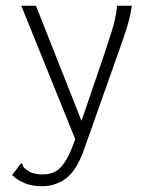

<svg xmlns="http://www.w3.org/2000/svg" viewBox="-20 -473 540 667"><path d="M125 174Q93 174 67.5 164Q42 154 22 135L48 101L54 94L59 98Q59 105 64 110Q69 115 83 124Q93 129 105 131Q117 133 129 133Q156 133 175.5 121Q195 109 212 79Q229 49 247 -6L339 -275Q354 -321 368 -364Q382 -407 387 -453H438Q431 -407 416 -362Q401 -317 384 -270L270 52Q245 120 209 147Q173 174 125 174ZM54 -453H105L269 -38L246 22Z"/></svg>

Font: Inconsolata Light
Style: Regular
Weight: 300
Designer: Raph Levien, Cyreal, Brenton Simpson
Foundry: Raph Levien, Cyreal, Google
Version: Version 3.001